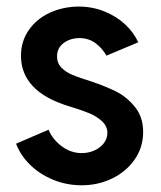

<svg xmlns="http://www.w3.org/2000/svg" viewBox="-20 -549 483 577"><path d="M28.3 -117.2 126 -159.2Q137.7 -130.4 165.3 -109.6Q192.9 -88.9 225.6 -88.9Q246.1 -88.9 263.9 -96.9Q281.7 -105 292.2 -118.9Q302.7 -132.8 302.7 -149.4Q302.7 -169.9 286.4 -184.8Q270 -199.7 248.8 -208.5Q227.5 -217.3 197.3 -226.6Q193.4 -227.5 190.2 -228.8Q187 -230 184.6 -230.5Q43.5 -274.4 43 -380.9Q43 -424.8 66.4 -458.5Q89.8 -492.2 129.2 -510.5Q168.5 -528.8 215.8 -529.3Q257.8 -529.3 293.9 -514.6Q330.1 -500 356 -475.8Q381.8 -451.7 395.5 -421.9L299.8 -381.8Q287.6 -403.8 267.6 -418.9Q247.6 -434.1 218.8 -434.6Q189.9 -434.1 170.7 -419.2Q151.4 -404.3 151.4 -379.9Q151.4 -358.9 164.8 -345.5Q178.2 -332 198.2 -323.7Q218.3 -315.4 255.9 -303.7Q296.4 -290 328.1 -274.4Q359.9 -258.8 385 -228.3Q410.2 -197.8 410.2 -152.3Q410.2 -106.4 384.8 -69.8Q359.4 -33.2 317.1 -12.7Q274.9 7.8 225.6 7.8Q179.7 7.8 139.2 -9Q98.6 -25.9 69.8 -54.4Q41 -83 28.3 -117.2Z"/></svg>

Font: Reddit Sans Fudge SemiBold
Style: Regular
Weight: 600
Designer: Stephen Hutchings
Foundry: Reddit
Version: Version 1.011